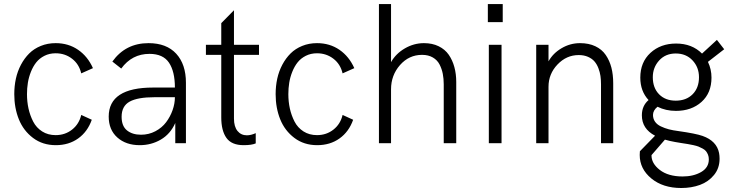

<svg xmlns="http://www.w3.org/2000/svg" viewBox="-20 -710 3620 952"><path d="M256.8 9.8Q191.4 9.8 143.8 -26.1Q96.2 -62 73.5 -118.4Q50.8 -174.8 50.8 -243.2Q50.8 -283.2 58.8 -320.1Q66.9 -356.9 84 -389.2Q101.1 -421.4 125 -445.1Q148.9 -468.8 182.6 -482.4Q216.3 -496.1 255.9 -496.1Q319.3 -496.1 367.2 -463.1Q415 -430.2 440.9 -372.1L382.8 -346.2Q372.1 -392.1 337.2 -418.9Q302.2 -445.8 255.9 -445.8Q225.1 -445.8 200.4 -433.3Q175.8 -420.9 159.9 -400.9Q144 -380.9 133.3 -354Q122.6 -327.1 118.2 -299.6Q113.8 -272 113.8 -243.2Q113.8 -206.1 121.3 -171.9Q128.9 -137.7 144.5 -107.2Q160.2 -76.7 189 -58.3Q217.8 -40 255.9 -40Q302.7 -40 337.4 -67.4Q372.1 -94.7 382.8 -140.1L435.1 -116.2Q414.1 -56.6 367.4 -23.4Q320.8 9.8 256.8 9.8Z M672.9 9.8Q604.5 9.8 561.8 -28.3Q519 -66.4 519 -131.8Q519 -275.9 739.3 -275.9H847.2Q847.2 -355.5 817.9 -399.2Q788.6 -442.9 721.2 -442.9Q634.3 -442.9 581.1 -370.1L537.1 -404.8Q602.5 -496.1 716.3 -496.1Q805.7 -496.1 853.8 -443.6Q901.9 -391.1 901.9 -299.8V0H849.1V-100.1Q824.7 -45.4 777.3 -17.8Q730 9.8 672.9 9.8ZM679.2 -42Q717.8 -42 750.5 -59.3Q783.2 -76.7 803.7 -104Q824.2 -131.3 835.7 -163.8Q847.2 -196.3 847.2 -228H746.1Q662.6 -228 622.8 -206.1Q583 -184.1 583 -130.9Q583 -85 609.6 -63.5Q636.2 -42 679.2 -42Z M1188 9.8Q1128.4 9.8 1102.8 -26.1Q1077.1 -62 1077.1 -127.9V-438H1001V-487.8H1077.1V-595.2L1140.1 -659.2V-487.8H1264.2V-438H1140.1V-122.1Q1140.1 -82 1157.7 -60.5Q1175.3 -39.1 1204.1 -39.1Q1224.1 -39.1 1248 -49.8V1Q1228 9.8 1188 9.8Z M1552.7 9.8Q1487.3 9.8 1439.7 -26.1Q1392.1 -62 1369.4 -118.4Q1346.7 -174.8 1346.7 -243.2Q1346.7 -283.2 1354.7 -320.1Q1362.8 -356.9 1379.9 -389.2Q1397 -421.4 1420.9 -445.1Q1444.8 -468.8 1478.5 -482.4Q1512.2 -496.1 1551.8 -496.1Q1615.2 -496.1 1663.1 -463.1Q1710.9 -430.2 1736.8 -372.1L1678.7 -346.2Q1668 -392.1 1633.1 -418.9Q1598.1 -445.8 1551.8 -445.8Q1521 -445.8 1496.3 -433.3Q1471.7 -420.9 1455.8 -400.9Q1439.9 -380.9 1429.2 -354Q1418.5 -327.1 1414.1 -299.6Q1409.7 -272 1409.7 -243.2Q1409.7 -206.1 1417.2 -171.9Q1424.8 -137.7 1440.4 -107.2Q1456.1 -76.7 1484.9 -58.3Q1513.7 -40 1551.8 -40Q1598.6 -40 1633.3 -67.4Q1668 -94.7 1678.7 -140.1L1731 -116.2Q1710 -56.6 1663.3 -23.4Q1616.7 9.8 1552.7 9.8Z M1858.9 0V-689.9H1918.9V-401.9Q1942.4 -443.8 1987.3 -470Q2032.2 -496.1 2082 -496.1Q2123.5 -496.1 2155 -480.7Q2186.5 -465.3 2205.1 -438.5Q2223.6 -411.6 2232.9 -377.4Q2242.2 -343.3 2242.2 -303.2V0H2180.2V-292Q2180.2 -319.8 2175.5 -343.8Q2170.9 -367.7 2159.7 -389.9Q2148.4 -412.1 2126.2 -425Q2104 -438 2072.8 -438Q2007.8 -438 1963.4 -387.5Q1918.9 -336.9 1918.9 -267.1V0Z M2398.9 -600.1V-689.9H2472.7V-600.1ZM2403.8 0V-487.8H2466.8V0Z M2638.7 0V-487.8H2699.7V-405.8Q2721.7 -445.8 2764.4 -470.9Q2807.1 -496.1 2856 -496.1Q2899.4 -496.1 2931.9 -480.7Q2964.4 -465.3 2983.4 -437.5Q3002.4 -409.7 3011.5 -374.8Q3020.5 -339.8 3020.5 -296.9V0H2960V-292Q2960 -314 2957.3 -333.3Q2954.6 -352.5 2947 -372.1Q2939.5 -391.6 2927.5 -405.5Q2915.5 -419.4 2895.5 -428.2Q2875.5 -437 2849.6 -437Q2788.6 -437 2744.1 -390.1Q2699.7 -343.3 2699.7 -279.8V0Z M3343.8 -60.1Q3429.7 -47.9 3463.4 -36.1Q3533.7 -11.2 3545.4 48.8Q3547.9 62 3547.9 77.1Q3547.9 124 3520.3 157.7Q3492.7 191.4 3450.7 206.8Q3408.7 222.2 3357.9 222.2Q3267.1 222.2 3209.5 174.8Q3151.9 127.4 3151.9 58.1Q3151.9 46.9 3152.8 40L3228 -37.1Q3162.6 -71.3 3162.6 -138.2Q3162.6 -185.5 3195.8 -213.9Q3154.8 -257.8 3154.8 -325.2Q3154.8 -401.4 3205.1 -447.8Q3255.4 -494.1 3332.5 -494.1Q3411.1 -494.1 3460.9 -444.3L3534.7 -512.2L3570.8 -465.8L3490.2 -403.3Q3507.8 -366.7 3507.8 -325.2Q3507.8 -249 3458.3 -204.6Q3408.7 -160.2 3331.5 -160.2Q3281.2 -160.2 3240.2 -180.7Q3217.8 -162.6 3217.8 -140.1Q3217.8 -121.1 3227.8 -106.7Q3237.8 -92.3 3256.8 -83.3Q3275.9 -74.2 3296.4 -68.8Q3316.9 -63.5 3343.8 -60.1ZM3330.6 -444.8Q3279.8 -444.8 3248.3 -410.2Q3216.8 -375.5 3216.8 -327.1Q3216.8 -274.4 3247.8 -242.7Q3278.8 -210.9 3330.6 -210.9Q3382.8 -210.9 3414.3 -242.7Q3445.8 -274.4 3445.8 -327.1Q3445.8 -376.5 3413.8 -410.6Q3381.8 -444.8 3330.6 -444.8ZM3364.7 165Q3418 165 3456.3 143.1Q3494.6 121.1 3494.6 80.1Q3494.6 67.4 3490.5 57.1Q3486.3 46.9 3480.7 39.8Q3475.1 32.7 3463.9 26.6Q3452.6 20.5 3443.4 16.8Q3434.1 13.2 3417.5 9.5Q3400.9 5.9 3389.9 4.2Q3378.9 2.4 3358.6 -0.7Q3338.4 -3.9 3327.6 -5.9Q3300.3 -10.7 3276.9 -17.6L3210.4 59.1Q3209.5 100.1 3251.5 132.6Q3293.5 165 3364.7 165Z"/></svg>

Font: HK Grotesk Light
Style: Regular
Weight: 300
Designer: Alfredo Marco Pradil and Stefan Peev
Foundry: Hanken Design Co.
Version: Version 1.045;PS 001.045;hotconv 1.0.88;makeotf.lib2.5.64775